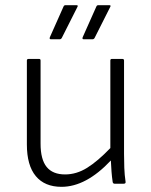

<svg xmlns="http://www.w3.org/2000/svg" viewBox="-20 -711 584 743"><path d="M218 12Q153 12 118.5 -29.5Q84 -71 84 -152V-477Q84 -483 91 -483H131Q137 -483 137 -477V-155Q137 -94 160.5 -65Q184 -36 232 -36Q276 -36 317 -61.5Q358 -87 407 -138V-477Q407 -483 413 -483H453Q460 -483 460 -477V-116Q460 -89 461 -61.5Q462 -34 466 -7Q467 0 458 0H424Q417 0 416 -7Q413 -27 411.5 -47.5Q410 -68 409 -90Q313 12 218 12ZM177 -559Q170 -559 173 -567L226 -686Q228 -691 234 -691H276Q284 -691 279 -683L219 -564Q216 -559 211 -559ZM304 -559Q297 -559 300 -567L353 -686Q355 -691 361 -691H403Q411 -691 406 -683L346 -564Q343 -559 338 -559Z"/></svg>

Font: Sofia Sans Light
Style: Regular
Weight: 300
Designer: Botio Nikoltchev, Ani Petrova
Foundry: lettersoup
Version: Version 4.100; ttfautohint (v1.8.3)